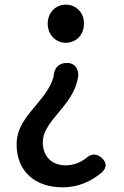

<svg xmlns="http://www.w3.org/2000/svg" viewBox="-20 -584 532 821"><path d="M247 -123C279 -162 308 -206 315 -262C314 -293 298 -315 267 -315C230 -315 211 -293 209 -256C197 -212 168 -175 138 -139C96 -89 51 -39 51 33C51 151 132 217 248 217C316 217 371 191 417 152C438 131 436 111 415 91C393 71 369 73 347 93C322 112 293 123 261 123C198 123 163 81 163 25C163 -30 207 -73 247 -123ZM317 -541C303 -556 283 -564 261 -564C218 -564 184 -530 184 -483C184 -436 218 -401 261 -401C283 -401 303 -410 317 -424C331 -439 339 -460 339 -483C339 -507 331 -527 317 -541Z"/></svg>

Font: GenSenRounded2 TW M
Style: Regular
Weight: 500
Version: Version 2.100;PS 2.1;hotconv 16.6.51;makeotf.lib2.5.65220 DE